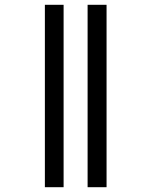

<svg xmlns="http://www.w3.org/2000/svg" viewBox="-20 -780 631 800"><path d="M345 0H424V-760H345ZM167 0H245V-760H167Z"/></svg>

Font: Noto Serif Medium
Style: Regular
Weight: 500
Designer: Monotype Design Team
Foundry: Monotype Imaging Inc.
Version: Version 2.013